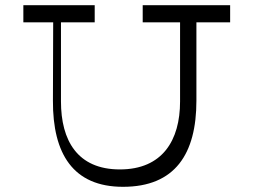

<svg xmlns="http://www.w3.org/2000/svg" viewBox="-20 -720 977 740"><path d="M867 -700H530V-634H674V-329C674 -179 606 -67 442 -67C278 -67 215 -179 215 -329V-634H345V-700H70V-634H185L184 -332C183 -127 262 0 454 0C655 0 737 -127 737 -332V-634H867Z"/></svg>

Font: Space Cowgirl Light
Style: Regular
Weight: 300
Designer: Valery Marier
Foundry: Valery Marier
Version: Version 1.000;hotconv 1.0.109;makeotfexe 2.5.65596